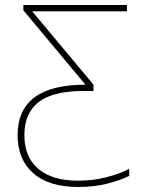

<svg xmlns="http://www.w3.org/2000/svg" viewBox="-20 -734 590 764"><path d="M291 10Q174 10 112 -45Q50 -100 50 -196Q50 -397 320 -397L73 -693V-714H485V-689H108L352 -397V-372H313Q191 -372 134 -328Q77 -284 77 -196Q77 -109 132.5 -62Q188 -15 291 -15Q350 -15 402.5 -28.5Q455 -42 494 -62V-34Q457 -16 406 -3Q355 10 291 10Z"/></svg>

Font: Noto Sans Thin
Style: Regular
Weight: 100
Designer: Monotype Design Team
Foundry: Monotype Imaging Inc.
Version: Version 2.007